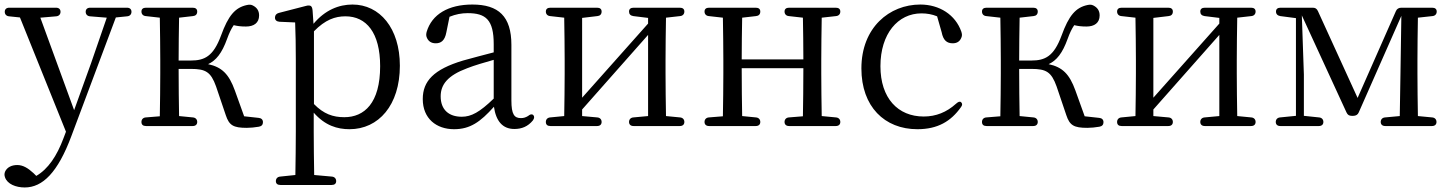

<svg xmlns="http://www.w3.org/2000/svg" viewBox="-29 -552 6402 847"><path d="M80 275C159 275 226 209 286 48L482 -475L532 -480C544 -481 551 -489 551 -500C551 -511 544 -518 531 -518H369C356 -518 349 -511 349 -500C349 -489 356 -481 368 -480L442 -474L373 -274L298 -66L149 -474L219 -480C231 -481 238 -489 238 -500C238 -511 231 -518 218 -518H12C-1 -518 -8 -511 -8 -500C-8 -489 -1 -481 11 -480L59 -475L262 29L251 58C222 136 183 194 131 224L119 212C94 189 72 176 47 176C24 176 2 185 -7 206C-10 215 -10 221 -7 230C3 260 41 275 80 275Z M595 -14C595 -2 602 4 615 4H821C834 4 841 -3 841 -14C841 -25 834 -33 822 -34L761 -40C760 -94 759 -175 759 -248H813C878 -248 901 -235 924 -171L967 -44C982 1 1000 12 1060 12C1076 12 1095 10 1113 7C1125 5 1131 -2 1131 -13C1131 -24 1124 -31 1112 -32L1048 -39L1007 -153C981 -225 950 -256 889 -269C924 -285 950 -317 973 -381C982 -406 991 -425 1002 -441C1018 -437 1034 -435 1056 -435C1091 -435 1114 -451 1114 -484C1114 -505 1104 -519 1086 -528C1078 -532 1071 -532 1061 -530C1008 -519 978 -483 946 -395C912 -303 873 -285 813 -285H759C759 -343 760 -420 761 -474L822 -481C834 -482 841 -489 841 -501C841 -512 834 -518 821 -518H615C602 -518 595 -512 595 -501C595 -490 602 -482 614 -481L676 -474C677 -418 678 -339 678 -287V-228C678 -175 677 -95 676 -39L614 -34C602 -33 595 -25 595 -14Z M1188 247C1188 258 1195 264 1208 264H1434C1447 264 1454 258 1454 247C1454 236 1447 228 1435 227L1357 220C1356 159 1355 84 1355 28V-55C1405 2 1459 18 1513 18C1641 18 1735 -88 1735 -262C1735 -428 1646 -532 1526 -532C1466 -532 1405 -508 1354 -447L1350 -505C1349 -516 1347 -521 1343 -525C1339 -528 1331 -529 1321 -526L1201 -495C1190 -492 1184 -485 1184 -474C1184 -463 1192 -457 1204 -456L1273 -453C1275 -404 1276 -351 1276 -284V28C1276 85 1275 159 1274 220L1207 227C1195 228 1188 236 1188 247ZM1356 -93V-414C1406 -465 1449 -480 1495 -480C1587 -480 1648 -408 1648 -260C1648 -97 1578 -35 1490 -35C1440 -35 1399 -49 1356 -93Z M1974 18C2045 18 2090 -14 2150 -81C2159 -18 2188 17 2240 17C2273 17 2300 6 2322 -21C2329 -31 2329 -39 2323 -45C2317 -50 2310 -48 2300 -40C2290 -34 2281 -31 2269 -31C2240 -31 2227 -47 2227 -109V-354C2227 -480 2170 -532 2055 -532C1949 -532 1876 -489 1853 -411C1851 -402 1850 -395 1854 -386C1861 -369 1875 -361 1893 -361C1916 -361 1933 -372 1940 -409L1954 -478C1981 -489 2007 -494 2034 -494C2114 -494 2149 -465 2149 -357V-321C2106 -310 2058 -297 2014 -285C1884 -246 1836 -194 1836 -115C1836 -29 1896 18 1974 18ZM1915 -127C1915 -179 1946 -219 2032 -251C2065 -264 2107 -276 2149 -288V-117C2087 -57 2050 -37 2008 -37C1951 -37 1915 -68 1915 -127Z M2379 -14C2379 -2 2386 4 2399 4H2605C2618 4 2625 -3 2625 -14C2625 -25 2618 -33 2606 -34L2539 -40V-69L2830 -398V-40L2765 -34C2753 -33 2746 -25 2746 -14C2746 -3 2753 4 2766 4H2970C2983 4 2990 -3 2990 -14C2990 -25 2983 -33 2971 -34L2909 -40C2908 -95 2907 -175 2907 -228V-287C2907 -339 2908 -418 2909 -474L2971 -481C2983 -482 2990 -490 2990 -501C2990 -512 2983 -518 2970 -518H2766C2753 -518 2746 -512 2746 -501C2746 -490 2752 -483 2765 -481L2830 -473V-448L2539 -121V-473L2606 -481C2618 -482 2625 -489 2625 -501C2625 -512 2618 -518 2605 -518H2399C2386 -518 2379 -512 2379 -501C2379 -490 2386 -482 2398 -481L2460 -474C2461 -418 2462 -339 2462 -287V-228C2462 -175 2461 -95 2460 -40L2398 -34C2386 -33 2379 -25 2379 -14Z M3099 4H3305C3318 4 3325 -3 3325 -14C3325 -25 3318 -33 3306 -34L3245 -40C3244 -94 3243 -176 3243 -251H3515C3515 -176 3514 -94 3513 -39L3451 -34C3439 -33 3432 -25 3432 -14C3432 -3 3439 4 3452 4H3658C3671 4 3678 -3 3678 -14C3678 -25 3671 -33 3659 -34L3596 -40C3595 -95 3594 -175 3594 -228V-287C3594 -339 3595 -418 3596 -474L3659 -481C3671 -482 3678 -490 3678 -501C3678 -512 3671 -518 3658 -518H3452C3439 -518 3432 -512 3432 -501C3432 -490 3439 -482 3451 -481L3513 -474C3514 -421 3515 -347 3515 -290H3243C3243 -347 3244 -421 3245 -474L3306 -481C3318 -482 3325 -489 3325 -501C3325 -512 3318 -518 3305 -518H3099C3086 -518 3079 -512 3079 -501C3079 -490 3086 -482 3098 -481L3160 -474C3161 -418 3162 -339 3162 -287V-228C3162 -175 3161 -95 3160 -39L3098 -34C3086 -33 3079 -25 3079 -14C3079 -3 3086 4 3099 4Z M4018 18C4108 18 4166 -17 4210 -79C4217 -88 4217 -95 4211 -101C4205 -106 4198 -103 4188 -94C4147 -57 4100 -38 4046 -38C3932 -38 3855 -119 3855 -260C3855 -403 3932 -493 4036 -493C4060 -493 4083 -489 4105 -480L4125 -410C4132 -374 4148 -361 4174 -361C4191 -361 4205 -368 4212 -386C4216 -395 4215 -402 4212 -412C4186 -487 4115 -532 4031 -532C3895 -532 3771 -431 3771 -250C3771 -82 3873 18 4018 18Z M4303 -14C4303 -2 4310 4 4323 4H4529C4542 4 4549 -3 4549 -14C4549 -25 4542 -33 4530 -34L4469 -40C4468 -94 4467 -175 4467 -248H4521C4586 -248 4609 -235 4632 -171L4675 -44C4690 1 4708 12 4768 12C4784 12 4803 10 4821 7C4833 5 4839 -2 4839 -13C4839 -24 4832 -31 4820 -32L4756 -39L4715 -153C4689 -225 4658 -256 4597 -269C4632 -285 4658 -317 4681 -381C4690 -406 4699 -425 4710 -441C4726 -437 4742 -435 4764 -435C4799 -435 4822 -451 4822 -484C4822 -505 4812 -519 4794 -528C4786 -532 4779 -532 4769 -530C4716 -519 4686 -483 4654 -395C4620 -303 4581 -285 4521 -285H4467C4467 -343 4468 -420 4469 -474L4530 -481C4542 -482 4549 -489 4549 -501C4549 -512 4542 -518 4529 -518H4323C4310 -518 4303 -512 4303 -501C4303 -490 4310 -482 4322 -481L4384 -474C4385 -418 4386 -339 4386 -287V-228C4386 -175 4385 -95 4384 -39L4322 -34C4310 -33 4303 -25 4303 -14Z M4899 -14C4899 -2 4906 4 4919 4H5125C5138 4 5145 -3 5145 -14C5145 -25 5138 -33 5126 -34L5059 -40V-69L5350 -398V-40L5285 -34C5273 -33 5266 -25 5266 -14C5266 -3 5273 4 5286 4H5490C5503 4 5510 -3 5510 -14C5510 -25 5503 -33 5491 -34L5429 -40C5428 -95 5427 -175 5427 -228V-287C5427 -339 5428 -418 5429 -474L5491 -481C5503 -482 5510 -490 5510 -501C5510 -512 5503 -518 5490 -518H5286C5273 -518 5266 -512 5266 -501C5266 -490 5272 -483 5285 -481L5350 -473V-448L5059 -121V-473L5126 -481C5138 -482 5145 -489 5145 -501C5145 -512 5138 -518 5125 -518H4919C4906 -518 4899 -512 4899 -501C4899 -490 4906 -482 4918 -481L4980 -474C4981 -418 4982 -339 4982 -287V-228C4982 -175 4981 -95 4980 -40L4918 -34C4906 -33 4899 -25 4899 -14Z M6149 -222 6146 -40 6081 -34C6069 -33 6062 -25 6062 -14C6062 -3 6069 4 6082 4H6288C6301 4 6308 -3 6308 -14C6308 -25 6301 -33 6289 -34L6226 -40C6225 -95 6224 -175 6224 -228V-287C6224 -339 6225 -418 6226 -474L6290 -481C6302 -482 6309 -490 6309 -501C6309 -512 6302 -518 6289 -518H6153C6142 -518 6133 -513 6129 -503L5960 -120L5785 -503C5780 -514 5773 -518 5762 -518H5620C5607 -518 5600 -512 5600 -501C5600 -490 5607 -483 5619 -481L5688 -472V-41L5618 -34C5606 -33 5599 -25 5599 -14C5599 -3 5606 4 5619 4H5789C5802 4 5809 -3 5809 -14C5809 -25 5802 -33 5790 -34L5723 -41V-223L5714 -484L5911 -56C5916 -45 5923 -41 5934 -41H5941C5952 -41 5961 -46 5965 -56L6153 -482Z"/></svg>

Font: 寒蝉锦书宋
Style: Regular
Weight: 400
Designer: 寒蝉锦书宋{Warren} 思源宋体{Ryoko NISHIZUKA 西塚涼子 (kana & ideographs); Frank Grießhammer (Latin, Greek & Cyrillic); Wenlong ZHANG 
Foundry: Adobe & ChillType
Version: Version 2.000;Glyphs 3.1.1 (3135)